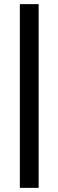

<svg xmlns="http://www.w3.org/2000/svg" viewBox="-20 -715 283 929"><path d="M167 194H76V-695H167Z"/></svg>

Font: Hind Vadodara Medium
Style: Regular
Weight: 500
Designer: Hitesh Malaviya
Foundry: Indian Type Foundry
Version: Version 1.001;PS 1.0;hotconv 1.0.86;makeotf.lib2.5.63406; tt